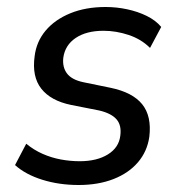

<svg xmlns="http://www.w3.org/2000/svg" viewBox="-20 -520 511 549"><path d="M205 9Q149 9 101 -6Q53 -21 23 -48L55 -109Q77 -91 102 -80Q127 -69 154 -64Q181 -59 208 -59Q257 -59 288.5 -78.5Q320 -98 324 -132Q328 -162 313 -179Q298 -196 264 -204L183 -220Q125 -232 98 -266.5Q71 -301 79 -359Q84 -401 110.5 -432.5Q137 -464 181 -482Q225 -500 282 -500Q313 -500 343.5 -493.5Q374 -487 399.5 -474.5Q425 -462 441 -443L409 -383Q384 -408 348 -420Q312 -432 276 -432Q227 -432 196.5 -411.5Q166 -391 161 -355Q158 -328 171.5 -310Q185 -292 218 -285L296 -269Q359 -256 386.5 -222Q414 -188 407 -129Q401 -87 374.5 -56Q348 -25 304.5 -8Q261 9 205 9Z"/></svg>

Font: Nunito Sans 10pt SemiCondensed Medium
Style: Italic
Weight: 500
Width: 4
Italic angle: -9°
Designer: Vernon Adams
Foundry: Vernon Adams
Version: Version 3.101;gftools[0.9.27]